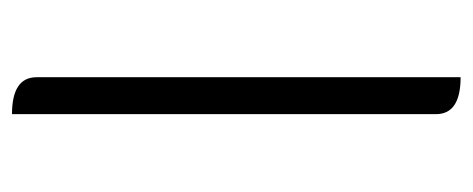

<svg xmlns="http://www.w3.org/2000/svg" viewBox="-248 -520 769 312"><g transform="rotate(-90 136.0 -364.5)"><path d="M166 0Q106 0 106 -40V-729Q166 -729 166 -689V0Z"/></g></svg>

Font: Swei Half Moon CJK SC
Style: Light
Weight: 300
Version: Version 2.071